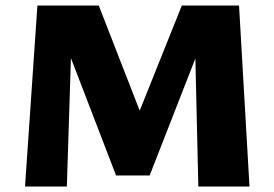

<svg xmlns="http://www.w3.org/2000/svg" viewBox="-20 -678 996 698"><path d="M701 0 688 -563 746 -608 524 -40H402L202 -560L215 -658H339L517 -201H458L641 -658H849L887 0ZM71 0 116 -658H244L223 0Z"/></svg>

Font: Ysabeau SC Black
Style: Regular
Weight: 900
Designer: Christian Thalmann (Catharsis Fonts)
Version: Version 2.001;gftools[0.9.30]; featfreeze: smcp